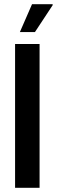

<svg xmlns="http://www.w3.org/2000/svg" viewBox="-20 -897 272 917"><path d="M52 0V-687H169V0ZM75 -744 133 -877H231L232 -873L147 -744Z"/></svg>

Font: Archivo SemiBold ExtraCondensed
Style: Regular
Weight: 600
Width: 2
Version: Version 2.001